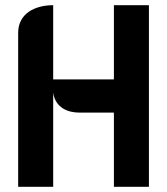

<svg xmlns="http://www.w3.org/2000/svg" viewBox="-20 -720 644 740"><path d="M185 -700C116 -700 50 -669 50 -593V0H185V-363C193 -305 241 -286 286 -286H419V0H554V-700H419V-414H185Z"/></svg>

Font: Mesarto
Style: Regular
Weight: 700
Designer: Mohamed Gaber
Foundry: Kief Type Foundry
Version: Version 2.020